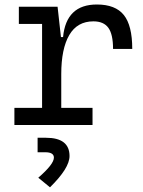

<svg xmlns="http://www.w3.org/2000/svg" viewBox="-20 -547 626 840"><path d="M248 -222.7V-75.2H384.8V0H43V-75.2H164.1V-442.4H62.5V-517.6H231.9L246.6 -384.8H255.9Q269.5 -527.3 403.8 -527.3Q484.9 -527.3 521.7 -481.4Q558.6 -435.5 558.6 -333H474.6Q474.6 -397 454.1 -425.3Q433.6 -453.6 388.7 -453.6Q317.9 -453.6 283 -393.6Q248 -333.5 248 -222.7ZM198.7 272.5 147.5 230.5Q215.8 171.4 215.8 142.6Q215.8 119.1 177.7 119.1H144.5V55.7H181.2Q284.2 55.7 284.2 135.7Q284.2 188.5 198.7 272.5Z"/></svg>

Font: CaskaydiaMono NF SemiLight
Style: Regular
Weight: 350
Designer: Aaron Bell
Foundry: Saja Typeworks
Version: Version 2111.001; ttfautohint (v1.8.4);Nerd Fonts 3.1.1